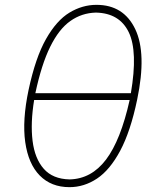

<svg xmlns="http://www.w3.org/2000/svg" viewBox="-20 -764 631 793"><path d="M267 9Q191.5 9 144.2 -39Q97 -87 84.2 -177Q71.5 -267 98 -392.5Q126.5 -526 170 -602.8Q213.5 -679.5 266.8 -711.8Q320 -744 378.5 -744Q490.5 -744 538.5 -643.8Q586.5 -543.5 546.5 -352.5Q519 -221 476.5 -141.5Q434 -62 380.8 -26.5Q327.5 9 267 9ZM376 -712Q317.5 -710.5 270.5 -677.2Q223.5 -644 187.5 -571.2Q151.5 -498.5 126 -379H520.5Q550 -551.5 511.8 -630.8Q473.5 -710 376 -712ZM267.5 -23Q357.5 -25 418 -105Q478.5 -185 515.5 -351H121Q105.5 -256 114.5 -182.5Q123.5 -109 160.8 -66.8Q198 -24.5 267.5 -23Z"/></svg>

Font: Commissioner Flair Thin
Style: Italic
Weight: 100
Italic angle: -12°
Designer: Kostas Bartsokas
Foundry: Kostas Bartsokas
Version: Version 1.000; ttfautohint (v1.8.3)